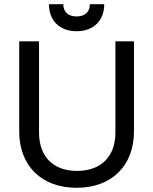

<svg xmlns="http://www.w3.org/2000/svg" viewBox="-20 -876 726 910"><path d="M343 14C509 14 615 -90 615 -254V-680H527V-248C527 -134 459 -66 345 -66C232 -66 165 -134 165 -248V-680H71V-254C71 -90 177 14 343 14ZM343 -728C423 -728 474 -778 474 -856H406C406 -820 383 -798 343 -798C303 -798 280 -820 280 -856H212C212 -778 263 -728 343 -728Z"/></svg>

Font: Ronzino
Style: Regular
Weight: 400
Designer: Nunzio Mazzaferro
Foundry: Collletttivo
Version: Version 1.000;Glyphs 3.3 (3337)